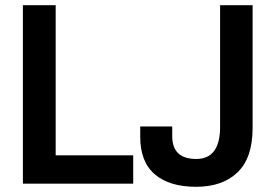

<svg xmlns="http://www.w3.org/2000/svg" viewBox="-20 -706 1055 738"><path d="M68 0V-686H194V-109H492V0ZM734 12Q631 12 575 -36Q519 -84 519 -180V-220H642V-183Q642 -95 734 -95Q781 -95 803.5 -126.5Q826 -158 826 -217V-686H951V-215Q951 -99 893 -43.5Q835 12 734 12Z"/></svg>

Font: Archivo SemiCondensed SemiBold
Style: Regular
Weight: 600
Width: 4
Designer: Hector Gatti
Foundry: Omnibus-Type
Version: Version 2.001; ttfautohint (v1.8.3)